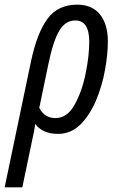

<svg xmlns="http://www.w3.org/2000/svg" viewBox="-70 -566 505 826"><path d="M-50 240H26L68 39Q72 20 76 1.5Q80 -17 81 -33Q114 10 179 10Q235 10 275.5 -30Q316 -70 342.5 -132.5Q369 -195 381.5 -263.5Q394 -332 394 -388Q394 -462 360 -504Q326 -546 262 -546Q180 -546 135 -486Q90 -426 64 -305ZM169 -58Q121 -58 99 -102L137 -285Q158 -388 184.5 -433Q211 -478 254 -478Q314 -478 314 -386Q314 -327 298.5 -250Q283 -173 251 -115.5Q219 -58 169 -58Z"/></svg>

Font: Noto Sans UI Condensed
Style: Italic
Weight: 400
Width: 3
Italic angle: -12°
Designer: Monotype Design Team
Foundry: Monotype Imaging Inc.
Version: Version 1.901